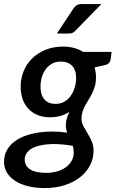

<svg xmlns="http://www.w3.org/2000/svg" viewBox="-50 -748 571 948"><path d="M0 0ZM424 -365.5Q424 -341.5 418.5 -322.5Q413 -303.5 405 -287.2Q397 -271 387.8 -256.5Q378.5 -242 370.8 -227.5Q363 -213 357.8 -197.2Q352.5 -181.5 352.5 -163Q352.5 -142.5 361.8 -125.2Q371 -108 382.2 -89.8Q393.5 -71.5 402.8 -50.5Q412 -29.5 412 -2Q411.5 35 394.8 68Q378 101 346.8 126Q315.5 151 270.8 165.8Q226 180.5 169.5 180.5Q124 180.5 87 171Q50 161.5 24 144.5Q-2 127.5 -16 104Q-30 80.5 -30 52Q-30 18.5 -15.8 -6.8Q-1.5 -32 22.5 -49.8Q46.5 -67.5 78 -78.5Q109.5 -89.5 144 -94.2Q178.5 -99 214 -98.5Q249.5 -98 281.5 -93Q278.5 -101.5 276.8 -110.5Q275 -119.5 275 -129.5Q275 -144 279.2 -160.5Q283.5 -177 293 -196Q273.5 -183 250 -176Q226.5 -169 194.5 -169Q165.5 -169 139.5 -178.5Q113.5 -188 94 -207Q74.5 -226 63.2 -254.5Q52 -283 52 -321.5Q52 -358 65.5 -393.5Q79 -429 105.8 -456.5Q132.5 -484 171.8 -501Q211 -518 262 -518Q289.5 -518 314.5 -511.5Q339.5 -505 360 -492H501L496.5 -456.5Q493.5 -434.5 474 -428L417 -415Q424 -391.5 424 -365.5ZM224.5 -235Q249 -235 267.8 -246Q286.5 -257 299.2 -275Q312 -293 318.8 -315.8Q325.5 -338.5 326 -361.5Q326 -402 306 -423Q286 -444 250 -444Q225.5 -444 207 -433.8Q188.5 -423.5 175.8 -406.2Q163 -389 156.5 -366.8Q150 -344.5 150 -320.5Q150 -279.5 169.2 -257.2Q188.5 -235 224.5 -235ZM314 6.5Q314 -3 312.8 -11.5Q311.5 -20 309.5 -28Q246.5 -38.5 201.8 -36.5Q157 -34.5 128 -24.2Q99 -14 85.5 2.8Q72 19.5 72 39Q72 71.5 99 88.5Q126 105.5 178.5 105.5Q209 105.5 234 97.8Q259 90 276.8 76.5Q294.5 63 304.2 45Q314 27 314 6.5ZM450.5 -728 324.5 -598.5Q316 -589.5 308.8 -586Q301.5 -582.5 290 -582.5H231L311 -703.5Q319 -716 328.2 -722Q337.5 -728 354.5 -728Z"/></svg>

Font: Lato Semibold
Style: Italic
Weight: 600
Italic angle: -7°
Designer: Lukasz Dziedzic
Foundry: tyPoland Lukasz Dziedzic
Version: Version 2.006; 2014-01-15